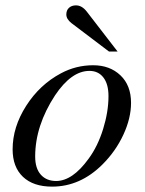

<svg xmlns="http://www.w3.org/2000/svg" viewBox="-20 -684 540 715"><path d="M468 -301Q468 -244 439.5 -182.5Q411 -121 362 -72Q279 11 174 11Q104 11 65.5 -25.5Q27 -62 27 -128Q27 -211 77.5 -290Q128 -369 207 -411Q263 -441 327 -441Q389 -441 428.5 -403.5Q468 -366 468 -301ZM384 -326Q384 -371 365 -395.5Q346 -420 313 -420Q246 -420 185 -329Q111 -216 111 -101Q111 -57 132 -33.5Q153 -10 189 -10Q250 -10 310 -93Q344 -139 364 -203.5Q384 -268 384 -326ZM418 -492H386L246 -598Q227 -613 227 -630Q227 -646 237 -655Q247 -664 263 -664Q285 -664 303 -641Z"/></svg>

Font: STIX MathJax Latin
Style: Italic
Weight: 400
Italic angle: -16.33°
Designer: MicroPress Inc., with final additions and corrections provided by Coen Hoffman, Elsevier (retired)
Version: Version 1.1.1